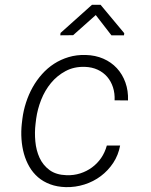

<svg xmlns="http://www.w3.org/2000/svg" viewBox="-20 -766 627 796"><path d="M255.9 -39.6Q285.6 -38.6 312.5 -47.1Q339.4 -55.7 361.3 -71.8Q383.3 -87.9 399.2 -110.8Q415 -133.8 422.9 -162.6H478Q470.7 -123 449.5 -90.8Q428.2 -58.6 397.9 -35.9Q367.7 -13.2 330.1 -1.2Q292.5 10.7 252.9 9.8Q216.8 8.8 188 -2Q159.2 -12.7 137.7 -31.2Q116.2 -49.8 101.8 -74.7Q87.4 -99.6 79.3 -128.4Q71.3 -157.2 69.1 -189Q66.9 -220.7 70.3 -252.4L72.8 -273.4Q77.1 -307.6 87.9 -340.8Q98.6 -374 115.2 -403.8Q131.8 -433.6 154.3 -458.7Q176.8 -483.9 204.3 -501.7Q231.9 -519.5 264.6 -529.3Q297.4 -539.1 335 -538.1Q375.5 -537.1 408.4 -522.7Q441.4 -508.3 464.6 -483.2Q487.8 -458 500 -423.8Q512.2 -389.6 510.7 -349.6L455.1 -350.1Q456.5 -378.9 448.5 -403.8Q440.4 -428.7 424.6 -447.3Q408.7 -465.8 385.3 -476.8Q361.8 -487.8 332 -488.8Q287.1 -490.2 252 -471.4Q216.8 -452.6 191.4 -421.9Q166 -391.1 150.6 -352.1Q135.3 -313 129.9 -273.4L127.4 -252.9Q123 -217.3 126.5 -179.9Q129.9 -142.6 144 -111.8Q158.2 -81.1 185.3 -61Q212.4 -41 255.9 -39.6ZM495.1 -628.4 494.1 -619.6H441.9L377 -703.6L283.2 -620.1L230 -619.6L231 -629.4L361.3 -746.1H397Z"/></svg>

Font: Roboto Mono Light
Style: Italic
Weight: 300
Designer: Google
Version: Version 2.000985; 2015; ttfautohint (v1.3)